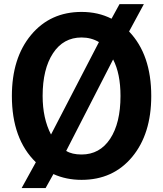

<svg xmlns="http://www.w3.org/2000/svg" viewBox="-20 -862 797 939"><path d="M38.1 -392.6Q38.1 -578.1 131.8 -690.9Q225.6 -803.7 378.9 -803.7Q460 -803.7 525.4 -770.5L564.5 -841.8H683.6L611.3 -708Q719.7 -594.7 719.7 -392.6Q719.7 -207 626.5 -94.7Q533.2 17.6 378.9 17.6Q303.7 17.6 241.2 -10.7L203.1 57.6H85.9L155.3 -68.4Q38.1 -182.6 38.1 -392.6ZM533.2 -571.3 303.7 -124Q332 -106.4 378.9 -106.4Q467.8 -106.4 518.6 -183.1Q569.3 -259.8 569.3 -392.6Q569.3 -502 533.2 -571.3ZM463.9 -656.2Q425.8 -678.7 378.9 -678.7Q290 -678.7 239.3 -601.6Q188.5 -524.4 188.5 -392.6Q188.5 -283.2 229.5 -204.1Z"/></svg>

Font: Gothic A1 ExtraBold
Style: Regular
Weight: 800
Designer: HanYang I&C Co.,Ltd.
Foundry: HanYang I&C Co.,Ltd.
Version: Version 2.50